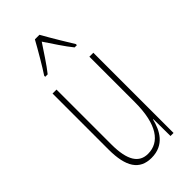

<svg xmlns="http://www.w3.org/2000/svg" viewBox="-242 -822 892 892"><g transform="rotate(-45 204.0 -376.5)"><path d="M219 -763H189C165 -719 121 -644 100 -613V-606H116C143 -639 179 -696 204 -733C231 -693 265 -640 293 -606H308V-613C296 -632 245 -716 219 -763ZM337 -527H311V-228C311 -82 261 -15 185 -15C127 -15 95 -60 95 -167V-527H69V-159C69 -45 105 10 183 10C268 10 300 -54 314 -112H316L317 0H337Z"/></g></svg>

Font: Noto Sans Myanmar UI ExtraCondensed Thin
Style: Regular
Weight: 100
Width: 2
Designer: Monotype Design Team
Foundry: Monotype Imaging Inc.
Version: Version 2.103